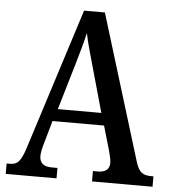

<svg xmlns="http://www.w3.org/2000/svg" viewBox="-52 -761 726 809"><g transform="rotate(5 311.5 -357.0)"><path d="M2 0H217V-44H192C157 -44 141 -60 141 -88C141 -104 147 -128 152 -144L179 -239H397L427 -136C432 -118 437 -97 437 -84C437 -58 420 -44 389 -44H367V0H623V-44H613C579 -44 562 -55 549 -95L359 -714H271L82 -121C62 -57 47 -44 16 -44H2ZM197 -291 254 -484C269 -535 282 -581 291 -621C299 -581 313 -532 329 -476L381 -291Z"/></g></svg>

Font: Noto Serif Bengali Condensed Medium
Style: Regular
Weight: 500
Width: 3
Designer: Juan Bruce, Universal Thirst, Indian Type Foundry and the Monotype Design Team.
Foundry: Monotype Imaging Inc.
Version: Version 2.003